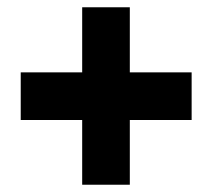

<svg xmlns="http://www.w3.org/2000/svg" viewBox="-20 -617 584 528"><path d="M206 -109V-287H37V-418H206V-597H337V-418H507V-287H337V-109Z"/></svg>

Font: Noto Sans Malayalam SemiCondensed Black
Style: Regular
Weight: 900
Width: 4
Designer: Jelle Bosma - Monotype Design Team
Foundry: Monotype Imaging Inc.
Version: Version 2.104; ttfautohint (v1.8.4.7-5d5b)